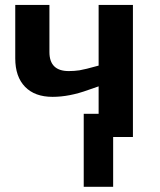

<svg xmlns="http://www.w3.org/2000/svg" viewBox="-20 -548 640 768"><path d="M432.6 0V199.2H314.9V-92.8H374.5V-202.6L332.5 -188Q257.3 -160.6 190.4 -160.6Q119.1 -160.6 80.1 -200.9Q41 -241.2 41 -314.5V-528.3H177.7V-339.8Q177.7 -263.7 254.9 -263.7Q277.3 -263.7 298.1 -266.8Q318.8 -270 374.5 -285.6V-528.3H511.7V0Z"/></svg>

Font: Liberation Mono
Style: Bold
Weight: 700
Monospace: yes
Designer: Steve Matteson
Foundry: Ascender Corporation
Version: Version 2.1.5